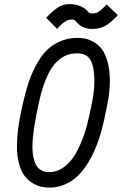

<svg xmlns="http://www.w3.org/2000/svg" viewBox="-20 -875 577 908"><path d="M210.9 -803.7Q221.7 -814 229.7 -821.3Q237.8 -828.6 250.5 -837.4Q263.2 -846.2 277.1 -850.8Q291 -855.5 305.7 -855.5H313.5Q332.5 -855.5 355 -847.7Q377.4 -839.8 390.6 -826.2L398.4 -817.4Q404.3 -811.5 412.1 -811.5H419.9Q434.6 -811.5 446.3 -819.3Q458 -827.1 473.6 -842.8L484.4 -854L537.1 -803.2L526.4 -792Q515.6 -781.2 506.3 -773.2Q497.1 -765.1 483.6 -756.3Q470.2 -747.6 454.1 -742.9Q438 -738.3 419.9 -738.3H412.1Q393.6 -738.3 375 -746.1Q356.4 -753.9 343.8 -768.6L336.9 -776.4Q331.1 -782.2 323.2 -782.2H315.4Q302.2 -782.2 290.8 -775.1Q279.3 -768.1 262.7 -752L250 -738.3L198.2 -791ZM426.3 -493.2Q426.3 -557.1 408.7 -589.8Q391.1 -622.6 345.2 -622.6Q321.3 -622.6 301.3 -616.2Q281.2 -609.9 260 -593Q238.8 -576.2 221.4 -548.8Q204.1 -521.5 188.2 -476.8Q172.4 -432.1 160.2 -372.6L150.9 -326.2Q133.3 -234.4 133.3 -182.1Q133.3 -151.9 138.4 -129.2Q143.6 -106.4 151.1 -93.8Q158.7 -81.1 169.9 -73.2Q181.2 -65.4 191.4 -63.2Q201.7 -61 213.9 -61Q246.1 -61 274.4 -79.3Q302.7 -97.7 322.3 -124.8Q341.8 -151.9 358.4 -189Q375 -226.1 384.3 -257.6Q393.6 -289.1 400.9 -322.8L415 -388.7Q426.3 -440.9 426.3 -493.2ZM345.2 -695.8Q366.2 -695.8 385 -691.9Q403.8 -688 425.8 -674.8Q447.8 -661.6 463.1 -640.6Q478.5 -619.6 489 -581.5Q499.5 -543.5 499.5 -493.2Q499.5 -436 486.3 -374L472.2 -307.1Q465.8 -278.3 458.3 -251Q450.7 -223.6 438.2 -190.9Q425.8 -158.2 411.1 -130.1Q396.5 -102.1 376 -75.2Q355.5 -48.3 332 -29.5Q308.6 -10.7 278.1 0.7Q247.6 12.2 213.9 12.2Q192.9 12.2 173.1 7.6Q153.3 2.9 132.1 -10.3Q110.8 -23.4 95.5 -44.2Q80.1 -64.9 70.1 -100.6Q60.1 -136.2 60.1 -182.1Q60.1 -253.9 78.6 -340.8L88.9 -388.2Q100.1 -437.5 112.8 -477.5Q125.5 -517.6 147 -559.8Q168.5 -602.1 194.6 -630.6Q220.7 -659.2 259.5 -677.5Q298.3 -695.8 345.2 -695.8Z"/></svg>

Font: Anka/Coder Condensed
Style: Italic
Weight: 400
Width: 4
Italic angle: -12°
Monospace: yes
Version: Version 001.100